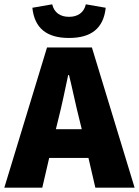

<svg xmlns="http://www.w3.org/2000/svg" viewBox="-30 -870 644 890"><path d="M240 -316C256 -378 272 -456 286 -522H290C306 -457 322 -378 338 -316L349 -271H229ZM-10 0H166L198 -138H380L412 0H594L396 -650H188ZM290 -694C392 -694 450 -738 460 -834L368 -850C359 -811 330 -792 290 -792C250 -792 221 -811 212 -850L120 -834C130 -738 188 -694 290 -694Z"/></svg>

Font: Source Sans Pro Black
Style: Regular
Weight: 900
Designer: Paul D. Hunt
Foundry: Adobe Systems Incorporated
Version: Version 3.006;hotconv 1.0.111;makeotfexe 2.5.65597